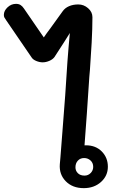

<svg xmlns="http://www.w3.org/2000/svg" viewBox="-108 -974 608 995"><path d="M451 -110Q451 -63 415.5 -31Q380 1 326 1Q268 1 233 -34.5Q198 -70 202 -123L205 -157Q209 -211 215.5 -292Q222 -373 230 -481Q241 -668 254 -803Q234 -770 174 -678Q165 -666 147.5 -658.5Q130 -651 113 -651Q97 -651 80 -658Q63 -665 56 -676L-76 -869Q-83 -879 -85.5 -884Q-88 -889 -88 -897Q-88 -918 -69 -936Q-50 -954 -25 -954Q-11 -954 -1.5 -948Q8 -942 16 -930L119 -780Q128 -794 155 -830Q213 -910 217 -916Q229 -933 250 -942Q271 -951 298 -951Q326 -951 348.5 -931.5Q371 -912 371 -885Q371 -826 367 -752Q363 -678 358 -611L355 -577L342 -384Q336 -308 330 -221H337Q388 -221 419.5 -189Q451 -157 451 -110ZM375 -109Q375 -130 361 -142.5Q347 -155 328 -155Q308 -155 295.5 -141.5Q283 -128 283 -107Q283 -89 295.5 -76.5Q308 -64 330 -64Q349 -64 362 -77.5Q375 -91 375 -109Z"/></svg>

Font: Mali SemiBold
Style: Regular
Weight: 600
Designer: Kitiyaporn Chalermlarp | Katatrad Aksorn Co.,Ltd.
Foundry: Cadson Demak Co.,Ltd.
Version: Version 1.000; ttfautohint (v1.6)